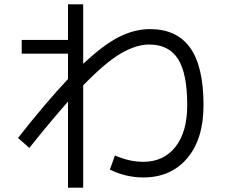

<svg xmlns="http://www.w3.org/2000/svg" viewBox="-20 -807 1040 884"><path d="M80 -623H293V-787H363V-513Q459 -603 530 -638Q601 -673 670 -673Q794 -673 855.5 -587Q917 -501 917 -323Q917 -167 842 -78.5Q767 10 640 10Q560 10 486 -26L509 -91Q576 -62 640 -62Q733 -62 787.5 -130.5Q842 -199 842 -323Q842 -469 799.5 -535.5Q757 -602 667 -602Q607 -602 536.5 -561Q466 -520 363 -414V57H293V-339Q220 -257 115 -126L63 -172Q192 -336 293 -443V-560H80Z"/></svg>

Font: M PLUS 1p
Style: Regular
Weight: 400
Version: Version 1.062